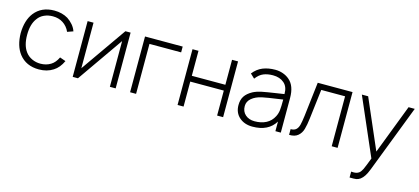

<svg xmlns="http://www.w3.org/2000/svg" viewBox="-64 -1100 4080 1871"><g transform="rotate(15 1976.0 -164.5)"><path d="M475 -409.5Q464.5 -435 446.2 -456.5Q428 -478 406.5 -491.5Q363.5 -520 303 -520Q256 -520 216.5 -502.2Q177 -484.5 153 -450Q106.5 -389 106.5 -281Q106.5 -173 153 -112.5Q178.5 -79 218 -60.8Q257.5 -42.5 303 -42.5Q362.5 -42.5 407.5 -71Q447.5 -95.5 474 -151L533.5 -130Q500 -57.5 446 -24Q385.5 15.5 303 15.5Q174 15.5 103 -75Q43.5 -152.5 41.5 -281Q43.5 -410 103 -487.5Q174 -578 303 -578Q382 -578 441.5 -542.5Q473 -521.5 497.5 -493Q522 -464.5 533.5 -430Z M1075 0H1016.5V-461.5L694.5 0H641.5V-562.5H701V-103L1022.5 -562.5H1075Z M1600.5 -504H1281V0H1220.5V-562.5H1600.5Z M2159 -562.5V0H2098.5V-252H1760V0H1699.5V-562.5H1760V-310.5H2098.5V-562.5Z M2686.5 0V-97Q2618 15.5 2457.5 15.5Q2377 15.5 2325 -30Q2273 -76 2273 -153Q2273 -206.5 2296.5 -242.8Q2320 -279 2372 -307.5Q2408.5 -326 2456 -336Q2480 -341 2514.8 -346.8Q2549.5 -352.5 2596 -359.5L2678.5 -372Q2679.5 -446.5 2636 -483Q2593 -520 2524 -520Q2470 -520 2429.5 -503.5Q2388.5 -487.5 2353.5 -440.5L2310.5 -481.5Q2351.5 -533.5 2406.5 -555.8Q2461.5 -578 2532.5 -578Q2573 -578 2610.8 -564.5Q2648.5 -551 2675.5 -527Q2741 -472 2741 -349V0ZM2680.5 -317.5Q2507 -293 2473 -284.5Q2411.5 -271 2373 -238.5Q2334.5 -206 2334.5 -159.5Q2334.5 -104.5 2371 -72.5Q2407.5 -40.5 2465 -40.5Q2532 -40.5 2581.2 -66.2Q2630.5 -92 2656.5 -143.5Q2672.5 -174.5 2676.5 -209.5Q2678.5 -227 2679.5 -253.8Q2680.5 -280.5 2680.5 -317.5Z M3314 -562.5V0H3254.5V-504H3014L2978.5 -207.5Q2971 -141.5 2958 -96Q2945.5 -52 2913 -25Q2881 2 2824.5 0V-57.5Q2860.5 -57.5 2879.5 -75Q2898 -92 2906.5 -124Q2910.5 -140 2914.5 -163.2Q2918.5 -186.5 2922.5 -217.5L2963 -562.5Z M3942 -561.5 3679.5 120Q3663 162.5 3646 188.5Q3629 214.5 3608 230Q3588 244 3567 247Q3557 248.5 3540.5 249Q3524 249.5 3501.5 249V189.5L3525.5 190.5Q3543 190.5 3555.5 187Q3568 183.5 3580.5 175Q3597.5 161.5 3611 134Q3624.5 106.5 3659 15.5L3408 -562.5H3471.5L3688 -62.5L3879.5 -561.5Z"/></g></svg>

Font: Russisch Sans Light
Style: Regular
Weight: 300
Designer: Michael Sharanda (font) & Cristiano Sobral (main changes)
Foundry: Michael Sharanda
Version: Version 2.00;September 8, 2020;FontCreator 13.0.0.2681 64-bi